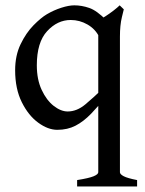

<svg xmlns="http://www.w3.org/2000/svg" viewBox="-20 -463 533 705"><path d="M263.2 221.7V198.2Q306.2 191.4 323.5 184.3Q340.8 177.2 340.8 169.4V-389.2Q350.6 -392.6 366.2 -402.6Q381.8 -412.6 397 -424.3Q412.1 -436 419.4 -443.4L434.6 -428.7Q434.6 -428.7 427.5 -399.7Q420.4 -370.6 420.4 -328.6V169.4Q420.4 176.8 434.3 184.1Q448.2 191.4 483.4 198.2V221.7ZM375 -114.7Q342.3 -74.2 314.5 -45.4Q286.6 -16.6 257.3 -1.5Q228 13.7 190.4 13.7Q156.2 13.7 120.4 -12.5Q84.5 -38.6 60.1 -87.6Q35.6 -136.7 35.6 -205.1Q35.6 -259.3 55.7 -300.8Q75.7 -342.3 103 -370.1Q130.4 -397.9 151.9 -410.6Q177.7 -425.8 205.3 -434.6Q232.9 -443.4 252.9 -443.4Q280.3 -443.4 307.9 -433.8Q335.4 -424.3 371.1 -388.2Q371.1 -360.4 365 -348.4Q358.9 -336.4 344.2 -327.6Q330.1 -356.4 301.3 -373Q272.5 -389.6 239.7 -389.6Q190.9 -389.6 153.1 -348.6Q115.2 -307.6 115.2 -223.1Q115.2 -170.9 133.1 -132.8Q150.9 -94.7 177.2 -74.2Q203.6 -53.7 228.5 -53.7Q262.2 -53.7 293.5 -79.8Q324.7 -106 356.9 -137.2Q362.8 -134.3 367.9 -126.2Q373 -118.2 375 -114.7Z"/></svg>

Font: Namdhinggo
Style: Regular
Weight: 400
Designer: Victor Gaultney
Foundry: SIL International
Version: Version 3.001